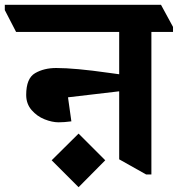

<svg xmlns="http://www.w3.org/2000/svg" viewBox="-76 -689 740 799"><path d="M644 -577V-556H554V37H532L420 -26V-309L207 -284L221 -184Q191 -180 168 -180Q141 -180 109.5 -192.5Q78 -205 55.5 -231Q33 -257 33 -294Q33 -363 70 -384.5Q107 -406 158 -406Q236 -406 376 -386L420 -380V-556H-9L-56 -647V-669H594ZM251 -133 362 -22 251 90 139 -22Z"/></svg>

Font: Martel Heavy
Style: Regular
Weight: 900
Designer: Dan Reynolds
Foundry: Dan Reynolds
Version: Version 1.001; ttfautohint (v1.1) -l 5 -r 5 -G 72 -x 0 -D la